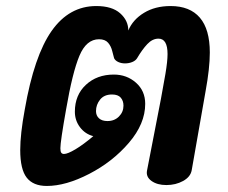

<svg xmlns="http://www.w3.org/2000/svg" viewBox="-20 -611 754 636"><path d="M675 -437Q675 -385 661 -309L615 -47Q611 -25 586.5 -11.5Q562 2 531 2Q501 2 482 -11.5Q463 -25 467 -46L513 -283Q521 -325 528 -366.5Q535 -408 535 -432Q535 -483 505 -483Q485 -483 468 -465Q451 -447 434 -418Q429 -410 418 -405.5Q407 -401 394 -401Q382 -401 372 -405.5Q362 -410 358 -418Q356 -424 352 -441Q348 -458 338 -469.5Q328 -481 308 -481Q266 -481 243 -426Q220 -371 199 -249Q180 -142 180 -120Q180 -109 183 -105Q186 -101 192 -101Q204 -101 230 -116.5Q256 -132 289 -160Q262 -167 245 -189.5Q228 -212 228 -241Q228 -296 264.5 -330Q301 -364 357 -364Q400 -364 430.5 -337Q461 -310 461 -267Q461 -201 407 -138Q353 -75 275.5 -35Q198 5 135 5Q90 5 68.5 -22.5Q47 -50 47 -114Q47 -167 62 -248Q93 -426 151 -508.5Q209 -591 299 -591Q351 -591 378 -567Q405 -543 405 -510Q420 -546 457 -568.5Q494 -591 545 -591Q609 -591 642 -552.5Q675 -514 675 -437ZM298 -243Q298 -228 308 -219Q318 -210 336 -210Q359 -210 374 -225Q389 -240 389 -261Q389 -277 380 -287.5Q371 -298 351 -298Q325 -298 311.5 -281Q298 -264 298 -243Z"/></svg>

Font: Mali
Style: Bold Italic
Weight: 700
Italic angle: -10°
Version: Version 1.000; ttfautohint (v1.6)